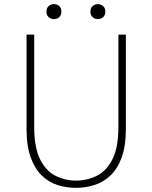

<svg xmlns="http://www.w3.org/2000/svg" viewBox="-20 -893 734 926"><path d="M346 13Q302 13 259.5 0Q217 -13 183 -45Q149 -77 128.5 -132.5Q108 -188 108 -272V-726H145V-280Q145 -181 173.5 -124.5Q202 -68 248 -45Q294 -22 346 -22Q400 -22 446.5 -45Q493 -68 522 -124.5Q551 -181 551 -280V-726H587V-272Q587 -188 566.5 -132.5Q546 -77 511 -45Q476 -13 433 0Q390 13 346 13ZM240 -801Q225 -801 214.5 -810.5Q204 -820 204 -837Q204 -854 214.5 -863.5Q225 -873 240 -873Q256 -873 266 -863.5Q276 -854 276 -837Q276 -820 266 -810.5Q256 -801 240 -801ZM452 -801Q437 -801 426.5 -810.5Q416 -820 416 -837Q416 -854 426.5 -863.5Q437 -873 452 -873Q467 -873 477.5 -863.5Q488 -854 488 -837Q488 -820 477.5 -810.5Q467 -801 452 -801Z"/></svg>

Font: Noto Sans TC
Style: Regular
Weight: 100
Designer: Ryoko NISHIZUKA 西塚涼子 (kana, bopomofo & ideographs); Paul D. Hunt (Latin, Greek & Cyrillic); Sandoll Communications 산돌커뮤니
Foundry: Adobe
Version: Version 2.004;hotconv 1.0.118;makeotfexe 2.5.65603